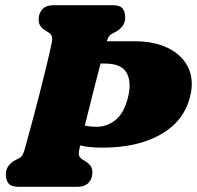

<svg xmlns="http://www.w3.org/2000/svg" viewBox="-20 -720 759 740"><path d="M285.5 -143.5Q282 -126 285.5 -118.5Q289 -111 296 -106.5L309.5 -98Q322.5 -90 329.2 -80.5Q336 -71 336 -55.5Q336 -31 321.2 -15.5Q306.5 0 279 0H51.5Q22.5 0 12.5 -13.5Q2.5 -27 2.5 -47Q2.5 -67.5 13.2 -81.2Q24 -95 37 -101.5L52 -109.5Q62 -114.5 66.5 -122Q71 -129.5 76.5 -149.5Q87 -187 101.5 -240.8Q116 -294.5 131 -353Q146 -411.5 159 -465.2Q172 -519 179.5 -556.5Q185.5 -583 169 -593.5L155.5 -602Q142.5 -610 135.8 -619.8Q129 -629.5 129 -644.5Q129 -669.5 143.8 -684.8Q158.5 -700 186 -700H413.5Q443 -700 452.8 -686.8Q462.5 -673.5 462.5 -653Q462.5 -633 451.8 -619.2Q441 -605.5 428 -598.5L413 -590.5Q403.5 -585.5 399.8 -580Q396 -574.5 391.5 -561H499.5Q576.5 -561 630.5 -533.5Q684.5 -506 706.8 -456.8Q729 -407.5 711.5 -343Q687 -251 598 -201Q509 -151 375.5 -151Q322 -151 289 -159.5Q286 -147.5 285.5 -143.5ZM352 -231.5Q391 -231 424 -256.5Q457 -282 472.5 -342Q488.5 -402 468.5 -438.5Q448.5 -475 385 -475H367.5Q352.5 -419 336.2 -353.5Q320 -288 307 -236Q326.5 -231.5 352 -231.5Z"/></svg>

Font: Fraunces 144pt SuperSoft Black
Style: Italic
Weight: 900
Italic angle: -16°
Version: Version 1.000;[b76b70a41]